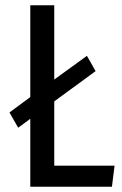

<svg xmlns="http://www.w3.org/2000/svg" viewBox="-20 -709 465 729"><path d="M415 -80 405 0H95V-258L49 -224L16 -282L93 -339L95 -340V-689H186V-407L310 -497L343 -439L186 -324V-80Z"/></svg>

Font: Fira Sans Compressed
Style: Regular
Weight: 400
Width: 1
Designer: bBox Type GmbH & Carrois Corporate GbR & Edenspiekermann AG
Foundry: bBox Type GmbH & Carrois Corporate GbR & Edenspiekermann AG
Version: Version 4.301